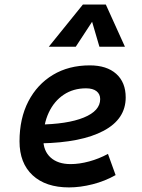

<svg xmlns="http://www.w3.org/2000/svg" viewBox="-20 -815 626 845"><path d="M291 -92.8Q329.1 -92.8 372.3 -104.5Q415.5 -116.2 455.1 -137.7L488.8 -44.4Q441.4 -17.6 387.2 -3.9Q333 9.8 283.7 9.8Q181.2 9.8 123.5 -43.7Q65.9 -97.2 65.9 -192.9Q65.9 -293.5 104.7 -368.7Q143.6 -443.8 213.1 -485.6Q282.7 -527.3 375 -527.3Q449.7 -527.3 491.5 -490Q533.2 -452.6 533.2 -386.2Q533.2 -291 435.8 -239.3Q338.4 -187.5 159.7 -184.1L146.5 -266.6Q276.4 -268.1 348.6 -297.6Q420.9 -327.1 420.9 -378.9Q420.9 -400.9 404.8 -413.6Q388.7 -426.3 358.4 -426.3Q302.7 -426.3 260.5 -398.2Q218.3 -370.1 194.6 -319.6Q170.9 -269 170.4 -201.7Q170.9 -150.4 202.9 -121.6Q234.9 -92.8 291 -92.8ZM445.8 -794.9 529.8 -609.4H417.5L382.3 -729.5H392.1L313.5 -609.4H194.8L344.7 -794.9Z"/></svg>

Font: Cascadia Mono Medium
Style: Italic
Weight: 500
Italic angle: -10°
Monospace: yes
Designer: Aaron Bell
Foundry: Saja Typeworks
Version: Version 2407.024